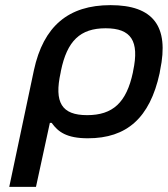

<svg xmlns="http://www.w3.org/2000/svg" viewBox="-20 -529 653 747"><path d="M601 -244 603 -256C639 -427 576 -509 410 -509C246 -509 149 -427 112 -256L16 198H120L174 -51H181C206 -16 239 9 322 9C473 9 563 -70 601 -244ZM216 -247 217 -253C241 -370 292 -419 391 -419C490 -419 523 -370 498 -253L497 -247C472 -130 419 -81 319 -81C220 -81 190 -130 216 -247Z"/></svg>

Font: LT Wave Text Medium Italic
Style: Regular
Weight: 500
Designer: Daniel Lyons
Version: Version 2.5 (Glyphs App)